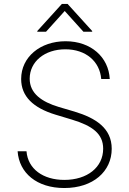

<svg xmlns="http://www.w3.org/2000/svg" viewBox="-20 -949 661 981"><path d="M497.2 -545.5H540.8C534.8 -657 445 -738.3 315 -738.3C185.7 -738.3 88.1 -657.7 88.1 -545.5C88.1 -456.7 149.1 -398.1 263.1 -363.3L348 -337.7C452.1 -306.1 507.1 -265.6 507.1 -189.3C507.1 -94.1 425.8 -29.8 308.6 -29.8C199.9 -29.8 122.5 -85.9 115.4 -176.1H70C77.8 -65 168 11.7 308.6 11.7C456.3 11.7 550.8 -73.5 550.8 -188.9C550.8 -294 469.1 -346.2 360.4 -378.9L280.9 -402.3C193.2 -428.6 131.7 -471.6 131.7 -546.9C131.7 -633.9 207.7 -697.1 313.9 -697.1C418.3 -697.1 489.7 -635.7 497.2 -545.5ZM215.2 -786.9 310.7 -892.8 406.2 -786.9H451V-790.5L325.3 -929H296.2L170.5 -790.5V-786.9Z"/></svg>

Font: Karasuma Gothic
Style: Thin
Weight: 200
Designer: Rasmus Andersson / Ryoko Ishizuka
Foundry: rsms
Version: Version 1.00